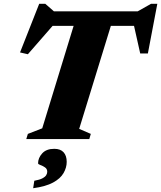

<svg xmlns="http://www.w3.org/2000/svg" viewBox="-20 -736 852 1016"><path d="M712 -599H197.5L277 -620.5L127.5 -449L86 -458.5L187.5 -716H219.5L282.5 -661L224 -676H750L682 -661L779.5 -716H812.5L762.5 -453H722L683.5 -624.5ZM378 -626.5H575L399 -54L460.5 -27.5L452.5 0H119L127.5 -27.5L203.5 -57ZM181.5 128Q181.5 100 203.2 75.8Q225 51.5 267 51.5Q300 51.5 316.5 69.8Q333 88 333 120.5Q333 151 316.2 180Q299.5 209 260.8 230Q222 251 155.5 260L161.5 220.5Q189.5 215.5 204.2 207.8Q219 200 224.5 191Q230 182 230 173Q230 157.5 217.8 149.5Q205.5 141.5 193.5 137.2Q181.5 133 181.5 128Z"/></svg>

Font: Newsreader 16pt 16pt ExtraBold
Style: Italic
Weight: 800
Italic angle: -17°
Version: Version 1.003